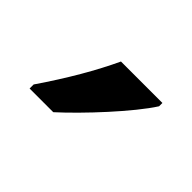

<svg xmlns="http://www.w3.org/2000/svg" viewBox="-44 -869 367 367"><g transform="rotate(45 139.5 -686.0)"><path d="M239 -757V-766H127C106 -721 77 -671 40 -617V-606H104C146 -644 213 -716 239 -757Z"/></g></svg>

Font: Noto Sans Gujarati ExtraCondensed Medium
Style: Regular
Weight: 500
Width: 2
Designer: Jelle Bosma - Monotype Design Team, Universal Thirst
Foundry: Monotype Imaging Inc.
Version: Version 2.106